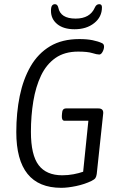

<svg xmlns="http://www.w3.org/2000/svg" viewBox="-20 -893 570 919"><path d="M273 6Q58 6 58 -261Q58 -353 74.5 -433.5Q91 -514 126.5 -575.5Q162 -637 219.5 -671.5Q277 -706 360 -706Q397 -706 423.5 -700.5Q450 -695 467 -687Q478 -683 478 -670Q478 -658 471 -645Q464 -632 455 -632Q444 -632 421.5 -639Q399 -646 354 -646Q289 -646 245.5 -615.5Q202 -585 176.5 -531.5Q151 -478 139.5 -408.5Q128 -339 128 -262Q128 -151 165 -102.5Q202 -54 278 -54Q306 -54 332 -59Q358 -64 378 -71L403 -315H289Q275 -315 276 -338L277 -351Q278 -374 296 -374H451Q476 -374 474 -350L443 -60Q441 -47 436.5 -40.5Q432 -34 418 -27Q385 -11 344.5 -2.5Q304 6 273 6ZM337 -753Q284 -753 254 -777.5Q224 -802 224 -841Q224 -859 229 -866Q234 -873 243 -873Q255 -873 259 -857Q269 -804 342 -804Q411 -804 434 -857Q441 -873 455 -873Q468 -873 468 -858Q468 -812 431 -782.5Q394 -753 337 -753Z"/></svg>

Font: Asap Condensed Condensed Light
Style: Italic
Weight: 300
Width: 3
Italic angle: -6°
Designer: Pablo Cosgaya
Foundry: Omnibus-Type
Version: Version 3.001; ttfautohint (v1.8.4.7-5d5b)